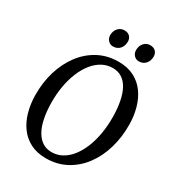

<svg xmlns="http://www.w3.org/2000/svg" viewBox="-220 -1077 1120 1220"><g transform="rotate(30 339.5 -467.0)"><path d="M304 10Q239.1 10 190.9 -14.6Q142.7 -39.1 110.9 -82.4Q79 -125.7 63 -182.9Q47 -240 46.3 -305.2Q45.3 -397.3 69.7 -478.2Q94.2 -559.1 140.8 -621Q187.3 -682.8 253.1 -717.9Q318.8 -753 400.5 -753Q466.3 -753 514.5 -728.2Q562.7 -703.4 594.1 -659.9Q625.5 -616.4 641.2 -560.1Q656.9 -503.8 657.5 -440.5Q658.6 -348.5 634.7 -267.1Q610.9 -185.6 564.6 -123.4Q518.3 -61.2 452.4 -25.6Q386.6 10 304 10ZM316 -41.9Q357.2 -41.9 392.6 -61.5Q428 -81 456 -116.7Q484 -152.3 503.7 -200.8Q523.4 -249.3 533.4 -307.7Q543.4 -366 542.7 -430.7Q542 -492.8 532.3 -542.4Q522.6 -592.1 503.6 -627.3Q484.5 -662.4 455.8 -681.1Q427.1 -699.9 387.9 -699.9Q346.8 -699.9 311.2 -680.5Q275.6 -661.1 247.3 -625.9Q219.1 -590.7 198.9 -542.4Q178.8 -494.2 168.5 -436.3Q158.1 -378.5 158.8 -314.3Q159.5 -251.2 169.8 -200.8Q180 -150.5 199.9 -115Q219.7 -79.5 248.7 -60.7Q277.8 -41.9 316 -41.9ZM318.2 -818.7Q296.8 -818.7 282 -834.9Q267.3 -851.1 267.8 -874.8Q268.8 -905.4 287.1 -924.9Q305.5 -944.4 332.5 -944.4Q358.6 -944.4 372.7 -929Q386.8 -913.6 386.1 -890.7Q385.6 -859.3 367.3 -839Q348.9 -818.7 318.2 -818.7ZM507.8 -818.7Q486.4 -818.7 471.7 -834.9Q457.1 -851.1 457.6 -874.8Q458.6 -905.4 476.5 -924.9Q494.5 -944.4 521.8 -944.4Q547.6 -944.4 561.9 -929Q576.2 -913.6 575.6 -890.7Q575.1 -859.3 556.7 -839Q538.4 -818.7 507.8 -818.7Z"/></g></svg>

Font: Merriweather 7pt Light
Style: Italic
Weight: 300
Italic angle: -7.8°
Designer: Eben Sorkin
Foundry: Eben Sorkin
Version: Version 2.200;gftools[0.9.31]